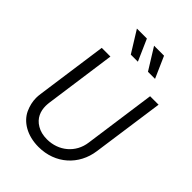

<svg xmlns="http://www.w3.org/2000/svg" viewBox="-283 -1127 1266 1266"><g transform="rotate(45 350.0 -493.5)"><path d="M385 -849 319 -999H226L319 -849ZM545 -849 479 -999H386L479 -849ZM319 12C476 12 591 -94 611 -241L682 -745H603L533 -243C519 -135 431 -63 323 -63C286 -63 255 -71 230 -86C178 -116 161 -165 161 -213C161 -223 162 -233 163 -243L233 -745H152L82 -245C80 -231 79 -218 79 -206C79 -172 87 -138 102 -105C133 -38 211 12 319 12Z"/></g></svg>

Font: Plus Jakarta Sans
Style: Italic
Weight: 400
Italic angle: -8°
Designer: Gumpita Rahayu
Foundry: Tokotype
Version: Version 2.071;gftools[0.9.30]